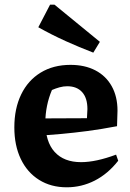

<svg xmlns="http://www.w3.org/2000/svg" viewBox="-20 -786 553 817"><path d="M264 11Q197 11 146.5 -20.5Q96 -52 68.5 -109.5Q41 -167 41 -244Q41 -324 70 -384Q99 -444 153 -477Q207 -510 280 -510Q341 -510 386 -486.5Q431 -463 455.5 -419Q480 -375 480 -315L478 -249Q410 -236 352.5 -228.5Q295 -221 240.5 -216Q186 -211 127 -208L128 -282L350 -283L352 -322Q352 -369 329.5 -394Q307 -419 266 -419Q250 -419 233.5 -414.5Q217 -410 201 -403Q187 -370 180 -335Q173 -300 173 -267Q173 -183 212.5 -139.5Q252 -96 325 -96Q388 -96 474 -128L483 -102Q439 -46 383 -17.5Q327 11 264 11ZM377 -562Q317 -585 258.5 -611.5Q200 -638 143 -670L193 -766H212L405 -608Z"/></svg>

Font: Piazzolla Thin ExtraBold
Style: Regular
Weight: 800
Version: Version 2.005